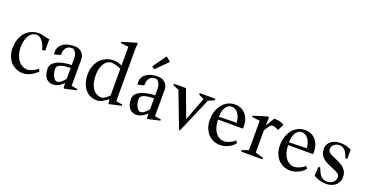

<svg xmlns="http://www.w3.org/2000/svg" viewBox="-34 -1576 4505 2352"><g transform="rotate(20 2218.0 -400.0)"><path d="M45 -234Q45 -316 74 -378.5Q103 -441 156.5 -477Q210 -513 280 -516Q297 -517 315.5 -513.5Q334 -510 362 -503Q407 -490 432 -490V-339H391Q381 -398 345.5 -443.5Q310 -489 267 -489Q228 -489 198 -462.5Q168 -436 151.5 -387.5Q135 -339 135 -277Q135 -211 157 -159Q179 -107 217.5 -77.5Q256 -48 304 -48Q331 -48 368 -64Q405 -80 436 -105L454 -79Q419 -39 367.5 -13Q316 13 270 13Q205 13 153.5 -18.5Q102 -50 73.5 -106Q45 -162 45 -234Z M534 -147Q534 -192 571 -223.5Q608 -255 671 -270.5Q734 -286 814 -287L798 -269V-371Q798 -420 778 -451.5Q758 -483 730 -483Q701 -483 680 -471.5Q659 -460 647.5 -439Q636 -418 633 -391Q631 -367 631 -356L548 -336Q547 -348 547 -371Q547 -414 571.5 -446.5Q596 -479 643 -497.5Q690 -516 754 -516Q792 -516 821.5 -500Q851 -484 867.5 -455.5Q884 -427 884 -391V-29L866 -49L964 -34V-18L810 17L800 11L797 -70L808 -61Q731 16 662 16Q618 16 589 -6.5Q560 -29 547 -65.5Q534 -102 534 -147ZM808 -116 798 -87V-267L819 -249Q720 -248 671 -231Q622 -214 622 -177Q622 -140 632.5 -107Q643 -74 660 -54Q677 -34 696 -34Q722 -34 746 -53.5Q770 -73 808 -116Z M1381 1 1373 -71 1387 -63Q1347 -27 1306 -5.5Q1265 16 1234 16Q1170 16 1121.5 -16.5Q1073 -49 1046 -109Q1019 -169 1019 -248Q1019 -323 1050 -384.5Q1081 -446 1136.5 -481Q1192 -516 1264 -516Q1326 -516 1386 -483L1373 -471V-752L1393 -732L1271 -746V-762L1457 -817L1467 -811L1462 -735V-39L1444 -59L1545 -44V-28L1392 7ZM1385 -114 1373 -84V-464L1390 -437Q1350 -460 1314 -470.5Q1278 -481 1249 -481Q1209 -481 1179 -453Q1149 -425 1132.5 -377.5Q1116 -330 1116 -271Q1116 -200 1135.5 -147Q1155 -94 1191 -65.5Q1227 -37 1274 -37Q1296 -37 1327 -58.5Q1358 -80 1385 -114Z M1621 -147Q1621 -192 1658 -223.5Q1695 -255 1758 -270.5Q1821 -286 1901 -287L1885 -269V-371Q1885 -420 1865 -451.5Q1845 -483 1817 -483Q1788 -483 1767 -471.5Q1746 -460 1734.5 -439Q1723 -418 1720 -391Q1718 -367 1718 -356L1635 -336Q1634 -348 1634 -371Q1634 -414 1658.5 -446.5Q1683 -479 1730 -497.5Q1777 -516 1841 -516Q1879 -516 1908.5 -500Q1938 -484 1954.5 -455.5Q1971 -427 1971 -391V-29L1953 -49L2051 -34V-18L1897 17L1887 11L1884 -70L1895 -61Q1818 16 1749 16Q1705 16 1676 -6.5Q1647 -29 1634 -65.5Q1621 -102 1621 -147ZM1895 -116 1885 -87V-267L1906 -249Q1807 -248 1758 -231Q1709 -214 1709 -177Q1709 -140 1719.5 -107Q1730 -74 1747 -54Q1764 -34 1783 -34Q1809 -34 1833 -53.5Q1857 -73 1895 -116ZM1730 -610 1855 -784 1916 -734 1764 -582Z M2123 -466 2146 -442 2053 -480V-500H2209L2348 -127H2336L2464 -465L2474 -440L2389 -480V-500H2593V-480L2498 -439L2522 -463L2323 -1L2307 16Z M2616 -235Q2616 -316 2645.5 -380.5Q2675 -445 2727 -481Q2779 -517 2846 -517Q2903 -517 2946 -489.5Q2989 -462 3012.5 -413Q3036 -364 3036 -301Q3036 -282 3035 -272H2693L2711 -288Q2709 -218 2728 -163.5Q2747 -109 2784 -78Q2821 -47 2868 -47Q2900 -47 2939 -64Q2978 -81 3006 -108L3028 -80Q2999 -39 2945.5 -13Q2892 13 2838 13Q2774 13 2723.5 -18.5Q2673 -50 2644.5 -106.5Q2616 -163 2616 -235ZM2691 -307 2943 -314 2939 -297Q2938 -351 2921.5 -392Q2905 -433 2877 -455.5Q2849 -478 2814 -478Q2782 -478 2757 -454.5Q2732 -431 2719.5 -388.5Q2707 -346 2709 -291Z M3111 -20 3212 -55 3195 -32V-451L3213 -431L3091 -445V-461L3268 -516L3289 -509L3283 -382L3274 -385L3354 -517Q3379 -518 3403 -515Q3427 -512 3447.5 -504Q3468 -496 3485 -485L3444 -403L3430 -411Q3413 -420 3396 -424.5Q3379 -429 3364 -429Q3345 -429 3330 -411Q3315 -393 3286 -344Q3279 -332 3272 -319L3283 -355V-32L3266 -55L3389 -20V0H3111Z M3530 -235Q3530 -316 3559.5 -380.5Q3589 -445 3641 -481Q3693 -517 3760 -517Q3817 -517 3860 -489.5Q3903 -462 3926.5 -413Q3950 -364 3950 -301Q3950 -282 3949 -272H3607L3625 -288Q3623 -218 3642 -163.5Q3661 -109 3698 -78Q3735 -47 3782 -47Q3814 -47 3853 -64Q3892 -81 3920 -108L3942 -80Q3913 -39 3859.5 -13Q3806 13 3752 13Q3688 13 3637.5 -18.5Q3587 -50 3558.5 -106.5Q3530 -163 3530 -235ZM3605 -307 3857 -314 3853 -297Q3852 -351 3835.5 -392Q3819 -433 3791 -455.5Q3763 -478 3728 -478Q3696 -478 3671 -454.5Q3646 -431 3633.5 -388.5Q3621 -346 3623 -291Z M4057 -34 4065 -149H4087L4111 -94Q4127 -57 4156 -35.5Q4185 -14 4219 -14Q4268 -14 4299.5 -41Q4331 -68 4331 -110Q4331 -134 4312.5 -150Q4294 -166 4258 -181L4225 -195Q4171 -217 4135.5 -237Q4100 -257 4075 -292Q4050 -327 4050 -380Q4050 -420 4071.5 -450.5Q4093 -481 4131.5 -498.5Q4170 -516 4219 -516Q4259 -516 4298 -506Q4337 -496 4363 -481V-360H4340L4315 -416Q4300 -449 4274.5 -467.5Q4249 -486 4219 -486Q4176 -486 4148 -462Q4120 -438 4120 -400Q4120 -377 4138 -360.5Q4156 -344 4191 -328L4222 -315Q4275 -293 4308.5 -273Q4342 -253 4366.5 -218Q4391 -183 4391 -130Q4391 -88 4369 -54.5Q4347 -21 4308 -2.5Q4269 16 4219 16Q4175 16 4129.5 2Q4084 -12 4057 -34Z"/></g></svg>

Font: Wittgenstein
Style: Regular
Weight: 400
Designer: Jörg Drees
Foundry: Jörg Drees
Version: Version 1.003;Glyphs 3.1.2 (3151)